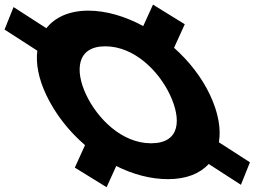

<svg xmlns="http://www.w3.org/2000/svg" viewBox="-294 -821 1209 828"><path d="M783.8 -121.1 650 -207.4C659.7 -265.3 647.7 -335.5 611.4 -412.2C575.6 -488.1 521 -557.5 456.6 -614.9L502.8 -716.4L365.8 -801.1L323.7 -708.6C246 -750.7 163.6 -775.1 87.1 -775.1C5.8 -775.1 -56.4 -747.1 -94.1 -699.3L-235.6 -790.5L-274.4 -693.5L-133.1 -602.4C-139.9 -547.5 -128.2 -482.6 -94.9 -412.2C-56.1 -330 2.8 -255.2 72.7 -195.1L28.7 -98.2L165.7 -13.6L207.3 -105.1C279.3 -69 355.9 -48.4 430.7 -48.4C509 -48.4 568.3 -72.4 606 -113.8L745 -24.1ZM77.6 -412.2C28.2 -516.7 36.6 -621.3 159.8 -621.3C283.9 -621.3 389.5 -516.7 438.9 -412.2C488.3 -307.6 485 -203.1 357.5 -203.1C230.9 -203.1 125.9 -310.2 77.6 -412.2Z"/></svg>

Font: Hussar
Style: BdOpOblFive
Weight: 700
Foundry: Cannot Into Space Fonts
Version: Version 2.00